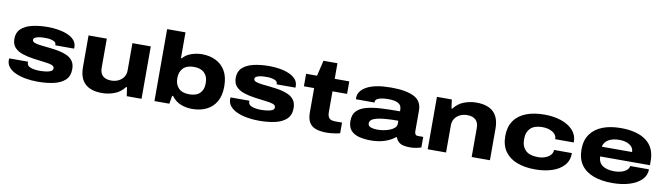

<svg xmlns="http://www.w3.org/2000/svg" viewBox="-38 -1309 6599 1905"><g transform="rotate(10 3262.0 -356.5)"><path d="M353 12Q294 12 237.5 2.5Q181 -7 135.5 -26.5Q90 -46 63 -77Q36 -108 36 -151Q36 -158 38 -167H228Q227 -160 227 -157Q227 -125 265 -111.5Q303 -98 354 -98Q382 -98 413.5 -101.5Q445 -105 466.5 -115Q488 -125 488 -146Q488 -168 460 -177.5Q432 -187 383.5 -192Q335 -197 276 -206Q217 -214 166 -230.5Q115 -247 84.5 -279.5Q54 -312 54 -368Q54 -432 94.5 -469.5Q135 -507 205 -523.5Q275 -540 362 -540Q419 -540 471.5 -531Q524 -522 565.5 -503.5Q607 -485 631 -456.5Q655 -428 655 -389Q655 -386 655 -381.5Q655 -377 654 -374H465V-381Q465 -406 432.5 -417.5Q400 -429 360 -429Q349 -429 329 -428.5Q309 -428 288 -424Q267 -420 252.5 -412Q238 -404 238 -389Q238 -370 262.5 -361.5Q287 -353 327.5 -348.5Q368 -344 415 -339Q463 -334 509 -325Q555 -316 592 -298.5Q629 -281 650.5 -250Q672 -219 672 -170Q672 -100 630.5 -60.5Q589 -21 517 -4.5Q445 12 353 12Z M1003 12Q773 12 773 -209V-528H957V-235Q957 -180 986.5 -153Q1016 -126 1072 -126Q1112 -126 1144.5 -142Q1177 -158 1196 -186.5Q1215 -215 1215 -252V-528H1400V0H1251L1238 -88H1229Q1187 -33 1126 -10.5Q1065 12 1003 12Z M1910 12Q1850 12 1796 -9Q1742 -30 1703 -82H1694L1680 0H1530V-725H1715V-465H1723Q1756 -504 1809.5 -522Q1863 -540 1915 -540Q1993 -540 2054.5 -510Q2116 -480 2151.5 -419Q2187 -358 2187 -264Q2187 -170 2151.5 -109Q2116 -48 2053.5 -18Q1991 12 1910 12ZM1857 -126Q1928 -126 1964 -161.5Q2000 -197 2000 -255V-272Q2000 -329 1964 -365.5Q1928 -402 1858 -402Q1786 -402 1750 -364.5Q1714 -327 1714 -267V-260Q1714 -200 1750 -163Q1786 -126 1857 -126Z M2583 12Q2524 12 2467.5 2.5Q2411 -7 2365.5 -26.5Q2320 -46 2293 -77Q2266 -108 2266 -151Q2266 -158 2268 -167H2458Q2457 -160 2457 -157Q2457 -125 2495 -111.5Q2533 -98 2584 -98Q2612 -98 2643.5 -101.5Q2675 -105 2696.5 -115Q2718 -125 2718 -146Q2718 -168 2690 -177.5Q2662 -187 2613.5 -192Q2565 -197 2506 -206Q2447 -214 2396 -230.5Q2345 -247 2314.5 -279.5Q2284 -312 2284 -368Q2284 -432 2324.5 -469.5Q2365 -507 2435 -523.5Q2505 -540 2592 -540Q2649 -540 2701.5 -531Q2754 -522 2795.5 -503.5Q2837 -485 2861 -456.5Q2885 -428 2885 -389Q2885 -386 2885 -381.5Q2885 -377 2884 -374H2695V-381Q2695 -406 2662.5 -417.5Q2630 -429 2590 -429Q2579 -429 2559 -428.5Q2539 -428 2518 -424Q2497 -420 2482.5 -412Q2468 -404 2468 -389Q2468 -370 2492.5 -361.5Q2517 -353 2557.5 -348.5Q2598 -344 2645 -339Q2693 -334 2739 -325Q2785 -316 2822 -298.5Q2859 -281 2880.5 -250Q2902 -219 2902 -170Q2902 -100 2860.5 -60.5Q2819 -21 2747 -4.5Q2675 12 2583 12Z M3269 12Q3203 12 3158.5 -3Q3114 -18 3091 -55Q3068 -92 3068 -158V-402H2965V-528H3075L3112 -685H3253V-528H3400V-402H3253V-192Q3253 -154 3269 -133.5Q3285 -113 3335 -113H3400V-6Q3386 -1 3361.5 3Q3337 7 3311.5 9.5Q3286 12 3269 12Z M3711 12Q3645 12 3592.5 -1.5Q3540 -15 3509.5 -49Q3479 -83 3479 -145Q3479 -208 3513 -244Q3547 -280 3610 -297Q3673 -314 3758.5 -318.5Q3844 -323 3947 -323V-339Q3947 -384 3913 -403Q3879 -422 3813 -422Q3780 -422 3750.5 -417.5Q3721 -413 3702 -402Q3683 -391 3683 -373V-365H3496Q3495 -372 3495 -380Q3495 -450 3578 -495Q3661 -540 3823 -540Q3971 -540 4051 -500Q4131 -460 4131 -363V-152Q4131 -135 4139 -124Q4147 -113 4164 -113H4218V-7Q4203 -1 4172 5.5Q4141 12 4106 12Q4032 12 4001.5 -10Q3971 -32 3962 -64H3954Q3911 -29 3849.5 -8.5Q3788 12 3711 12ZM3763 -105Q3785 -105 3816.5 -110Q3848 -115 3877.5 -126Q3907 -137 3927 -155Q3947 -173 3947 -198V-228Q3798 -228 3730 -210Q3662 -192 3662 -153Q3662 -133 3676.5 -122.5Q3691 -112 3714.5 -108.5Q3738 -105 3763 -105Z M4283 0V-528H4433L4445 -440H4454Q4496 -495 4557 -517.5Q4618 -540 4680 -540Q4910 -540 4910 -318V0H4726V-293Q4726 -347 4696.5 -374.5Q4667 -402 4611 -402Q4572 -402 4539 -386Q4506 -370 4487 -341Q4468 -312 4468 -275V0Z M5366 12Q5260 12 5181.5 -18.5Q5103 -49 5060.5 -110Q5018 -171 5018 -264Q5018 -356 5060.5 -417.5Q5103 -479 5181.5 -509.5Q5260 -540 5366 -540Q5458 -540 5533.5 -515Q5609 -490 5654 -440.5Q5699 -391 5699 -318H5512Q5512 -362 5470 -388Q5428 -414 5366 -414Q5287 -414 5247.5 -375.5Q5208 -337 5208 -274V-254Q5208 -191 5248.5 -152Q5289 -113 5373 -113Q5414 -113 5447.5 -126Q5481 -139 5500 -161Q5519 -183 5519 -211H5699Q5699 -135 5654 -85.5Q5609 -36 5533.5 -12Q5458 12 5366 12Z M6143 12Q6034 12 5954 -17.5Q5874 -47 5830 -108Q5786 -169 5786 -264Q5786 -356 5829.5 -417.5Q5873 -479 5951.5 -509.5Q6030 -540 6135 -540Q6300 -540 6391 -472.5Q6482 -405 6482 -270V-227H5980Q5983 -163 6026.5 -134.5Q6070 -106 6145 -106Q6181 -106 6213.5 -115.5Q6246 -125 6267 -143Q6288 -161 6290 -185H6480Q6480 -124 6436.5 -80Q6393 -36 6317 -12Q6241 12 6143 12ZM5980 -325H6285Q6285 -370 6244.5 -396Q6204 -422 6141 -422Q6070 -422 6028.5 -395Q5987 -368 5980 -325Z"/></g></svg>

Font: Archivo Expanded ExtraBold
Style: Regular
Weight: 800
Width: 7
Designer: Hector Gatti
Foundry: Omnibus-Type
Version: Version 2.001; ttfautohint (v1.8.3)